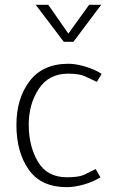

<svg xmlns="http://www.w3.org/2000/svg" viewBox="-20 -762 489 795"><path d="M349 -742H399L284 -589H244L128 -742H180L263 -623ZM396 -28Q366 -9 327 2Q288 13 257 13Q150 13 99 -59.5Q48 -132 48 -245Q48 -354 102.5 -426Q157 -498 264 -498Q293 -498 332.5 -486.5Q372 -475 401 -456L381 -423Q356 -435 332 -446Q308 -457 262 -457Q182 -457 140.5 -394Q99 -331 99 -246Q99 -157 137 -92.5Q175 -28 257 -28Q307 -28 328.5 -38.5Q350 -49 376 -62Z"/></svg>

Font: Palanquin Thin
Style: Regular
Weight: 250
Designer: Pria Ravichandran
Version: Version 1.001